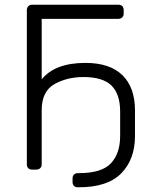

<svg xmlns="http://www.w3.org/2000/svg" viewBox="-20 -720 633 815"><path d="M343 -453Q446 -453 499.5 -401Q553 -349 553 -251V-143Q553 -44 495 15.5Q437 75 314 75H310Q300 75 294 69Q288 63 288 53V37Q288 27 294 21Q300 15 310 15H314Q412 15 451 -27Q490 -69 490 -143V-246Q490 -321 453 -357Q416 -393 335 -393Q264 -393 210.5 -362.5Q157 -332 157 -252V-22Q157 -12 150.5 -6Q144 0 134 0H116Q106 0 100 -6Q94 -12 94 -22V-677Q94 -687 100 -693.5Q106 -700 116 -700H482Q493 -700 499 -694Q505 -688 505 -677V-662Q505 -652 498.5 -646Q492 -640 482 -640H157V-383Q213 -453 343 -453Z"/></svg>

Font: Rubik AZ
Style: Regular
Weight: 300
Designer: Hubert and Fischer
Foundry: Hubert & Fischer
Version: Version 2.000